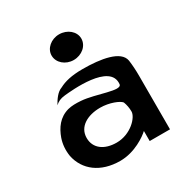

<svg xmlns="http://www.w3.org/2000/svg" viewBox="-167 -845 953 991"><g transform="rotate(-30 309.5 -349.0)"><path d="M195 -467C166 -457 145 -425 130 -398C146 -412 160 -420 189 -423C229 -427 475 -453 462 -332C458 -294 331 -351 246 -357C216 -359 194 -359 169 -353C111 -337 81 -293 63 -243C52 -211 49 -176 55 -139C74 -48 151 13 268 13C355 13 428 -39 450 -60V0H571V-320C571 -353 569 -383 565 -413C554 -477 445 -495 335 -495C269 -495 227 -484 195 -467ZM299 -78C225 -78 176 -115 176 -176C176 -243 239 -277 314 -277C369 -277 422 -255 434 -239C441 -221 445 -200 445 -179C445 -144 383 -78 299 -78ZM232 -635C232 -592 272 -558 320 -558C369 -558 409 -592 409 -635C409 -677 369 -711 320 -711C272 -711 232 -677 232 -635Z"/></g></svg>

Font: Bluebird
Style: Ext
Weight: 400
Designer: Jasper
Foundry: Cannot Into Space Fonts
Version: Version 0.98